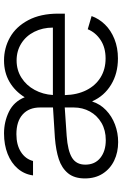

<svg xmlns="http://www.w3.org/2000/svg" viewBox="148 -726 590 925"><g transform="rotate(-90 442.5 -263.0)"><path d="M418 -112.3H416Q404.3 -75.2 375 -46.9Q345.7 -18.6 305.4 -3.4Q265.1 11.7 220.7 11.7Q171.9 11.7 132.1 -7.3Q92.3 -26.4 69.1 -62.5Q45.9 -98.6 45.9 -148.4Q45.9 -199.7 71 -230Q96.2 -260.3 138.7 -274.2Q181.2 -288.1 241.2 -293L387.7 -302.2V-364.3Q387.7 -418 354.2 -448.2Q320.8 -478.5 258.8 -478.5Q207.5 -478.5 173.6 -456.8Q139.6 -435.1 129.9 -398.4H60.5Q65.9 -439.9 93 -471.7Q120.1 -503.4 164.1 -520.8Q208 -538.1 262.7 -538.1Q318.8 -538.1 367.4 -514.4Q416 -490.7 437 -438.5Q466.3 -485.8 511.5 -512Q556.6 -538.1 614.3 -538.1Q674.3 -538.1 725.6 -509.3Q776.9 -480.5 808.3 -421.4Q839.8 -362.3 839.8 -276.4V-245.1H447.3Q448.7 -186 470.9 -141.6Q493.2 -97.2 532.5 -73Q571.8 -48.8 624 -48.8Q676.3 -48.8 712.6 -72.8Q749 -96.7 764.6 -134.8L828.1 -116.2Q815.4 -80.6 787.4 -51.8Q759.3 -22.9 717.3 -6.1Q675.3 10.7 624 10.7Q551.3 10.7 497.1 -22.5Q442.9 -55.7 418 -112.3ZM230.5 -47.9Q277.8 -47.9 313.5 -68.6Q349.1 -89.4 368.4 -124.5Q387.7 -159.7 387.7 -202.1V-245.6L251 -236.3Q178.7 -231 145.5 -210.4Q112.3 -189.9 112.3 -146.5Q112.3 -100.1 145 -74Q177.7 -47.9 230.5 -47.9ZM772.5 -302.7Q772.5 -352.1 752.4 -392.1Q732.4 -432.1 696.3 -454.8Q660.2 -477.5 614.3 -477.5Q567.9 -477.5 531 -454.1Q494.1 -430.7 472.4 -390.6Q450.7 -350.6 447.8 -302.7Z"/></g></svg>

Font: Pretendard GOV Light
Style: Regular
Weight: 300
Designer: Base glyphs from Inter by Rasmus Andersson; Hangeul glyphs from Noto Sans CJK(Source Han Sans) by Jang Soo-young and Kan
Foundry: Kil Hyung-jin
Version: Version 1.309